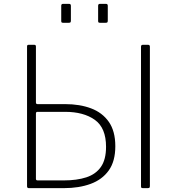

<svg xmlns="http://www.w3.org/2000/svg" viewBox="-20 -974 916 994"><path d="M347 -944V-868Q347 -861 345 -858.5Q343 -856 335 -856H308Q301 -856 299 -858Q297 -860 297 -866V-944Q297 -954 306 -954H338Q347 -954 347 -944ZM538 -944V-868Q538 -861 536 -858.5Q534 -856 526 -856H499Q492 -856 490 -858Q488 -860 488 -866V-944Q488 -954 497 -954H529Q538 -954 538 -944ZM577 -217Q577 -139 543 -91.5Q509 -44 449 -22Q389 0 311 0H129Q120 0 120 -10V-734Q120 -738 122 -740Q124 -742 128 -742H158Q166 -742 166 -733V-444Q166 -435 174 -435H317Q393 -435 451.5 -413Q510 -391 543.5 -343Q577 -295 577 -217ZM529 -214Q529 -312 471 -353.5Q413 -395 317 -395H173Q166 -395 166 -385V-48Q166 -40 175 -40H310Q378 -40 427 -56Q476 -72 502.5 -110Q529 -148 529 -214ZM719 -742H747Q756 -742 756 -732V-12Q756 -5 754 -2.5Q752 0 744 0H721Q714 0 712 -2Q710 -4 710 -10V-732Q710 -742 719 -742Z"/></svg>

Font: Libre Franklin Thin
Style: Regular
Weight: 100
Designer: Pablo Impallari, Rodrigo Fuenzalida, Nhung Nguyen
Foundry: Impallari Type
Version: Version 3.000